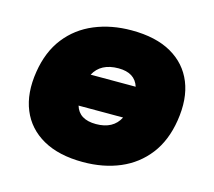

<svg xmlns="http://www.w3.org/2000/svg" viewBox="-83 -622 816 733"><g transform="rotate(15 325.5 -255.0)"><path d="M301 12Q206 12 143 -23.5Q80 -59 53.5 -123.5Q27 -188 41 -275Q54 -357 97 -412Q140 -467 206 -494.5Q272 -522 352 -522Q448 -522 510 -486.5Q572 -451 598 -387Q624 -323 610 -235Q597 -153 554.5 -98Q512 -43 447 -15.5Q382 12 301 12ZM341 -369Q271 -369 244 -318H422Q406 -369 341 -369ZM312 -141Q380 -141 406 -192H230Q245 -141 312 -141Z"/></g></svg>

Font: Mulish ExtraBlack
Style: Italic
Weight: 1000
Italic angle: -9°
Designer: Vernon Adams
Foundry: Vernon Adams
Version: Version 3.603; ttfautohint (v1.8.3)